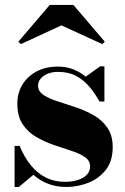

<svg xmlns="http://www.w3.org/2000/svg" viewBox="-20 -734 498 764"><path d="M38 10V-153.5H58Q77 -107.5 103.5 -75.5Q130 -43.5 163.5 -27Q197 -10.5 238.5 -10.5Q268 -10.5 290.5 -18Q313 -25.5 325.8 -39Q338.5 -52.5 338.5 -71.5Q338.5 -95 317.5 -109.2Q296.5 -123.5 263.5 -134Q230.5 -144.5 193.8 -157.2Q157 -170 123.8 -189.2Q90.5 -208.5 69.8 -240.2Q49 -272 49 -321.5Q49 -364.5 69.5 -397.8Q90 -431 126.2 -450Q162.5 -469 210 -469Q244 -469 271.8 -458Q299.5 -447 321 -429L378.5 -470H395.5V-330H376Q358.5 -361.5 336 -388.5Q313.5 -415.5 283 -431.8Q252.5 -448 210.5 -448Q188.5 -448 170.8 -441Q153 -434 142.2 -421.5Q131.5 -409 131.5 -393Q131.5 -370.5 153 -356.2Q174.5 -342 208.5 -331Q242.5 -320 280.2 -307.5Q318 -295 351.8 -276Q385.5 -257 407 -226.2Q428.5 -195.5 428.5 -148.5Q428.5 -93 401 -58Q373.5 -23 331 -6.5Q288.5 10 244.5 10Q204.5 10 171.8 -2.5Q139 -15 113 -38.5L55 10ZM63 -558.5 53 -568 178 -714.5H272L397 -568L387 -558.5L224.5 -633Z"/></svg>

Font: Bodoni Moda 11pt ExtraBold
Style: Regular
Weight: 800
Designer: Owen Earl
Foundry: indestructible type
Version: Version 2.004